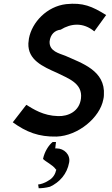

<svg xmlns="http://www.w3.org/2000/svg" viewBox="-20 -724 596 1022"><path d="M348 141C356 99 321 66 282 66H274L278 32H260C239 49 217 83 209 122C223 137 261 154 276 176L280 180L278 184C272 212 253 230 235 239C218 250 197 257 183 258L186 278C202 278 223 276 246 270C296 247 337 203 348 141ZM303 -566C358 -600 423 -606 482 -557L545 -644C469 -691 422 -711 332 -702C230 -690 150 -606 134 -519L131 -493C128 -405 207 -370 284 -336C341 -307 421 -282 411 -200C403 -131 343 -104 289 -106C210 -108 158 -143 120 -166L48 -73C120 -21 186 5 281 3C396 -1 512 -98 530 -195C532 -203 533 -211 533 -218C542 -349 414 -388 328 -427C295 -440 242 -451 244 -502V-503C248 -541 272 -563 303 -566Z"/></svg>

Font: Bluebird
Style: LiNrwObl
Weight: 300
Designer: Jasper
Foundry: Cannot Into Space Fonts
Version: Version 0.98